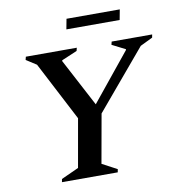

<svg xmlns="http://www.w3.org/2000/svg" viewBox="-88 -895 912 976"><g transform="rotate(-10 367.5 -407.0)"><path d="M153 0 156 -16 246 -57 290 -306 132 -610 79 -644 83 -660H346L342 -644L262 -610L261 -606L391 -360L590 -605L591 -609L522 -644L526 -660H735L732 -644L668 -613L412 -309L367 -57L444 -16L441 0ZM310 -761 320 -814H595L585 -761Z"/></g></svg>

Font: Spectral SC SemiBold
Style: Italic
Weight: 600
Italic angle: -10°
Designer: Jean-Baptiste Levee
Foundry: Production Type
Version: Version 2.001